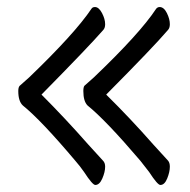

<svg xmlns="http://www.w3.org/2000/svg" viewBox="-20 -510 540 546"><path d="M251 16Q243 16 219 -21Q208 -37 194 -53Q97 -168 45 -210Q32 -222 32 -251Q32 -262 36 -266L63 -290Q193 -415 240 -485Q243 -490 250 -490Q261 -490 270 -473Q279 -456 279 -441Q279 -430 273 -424Q232 -377 98 -241Q165 -174 231 -99L273 -53Q279 -47 279 -36Q279 -21 271 -2.5Q263 16 251 16ZM436 16Q428 16 404 -21L379 -53Q281 -168 229 -210Q217 -222 217 -251Q217 -262 220 -266L247 -290Q378 -415 424 -485Q428 -490 434 -490Q446 -490 454.5 -473Q463 -456 463 -441Q463 -430 457 -424Q417 -377 282 -241Q350 -174 416 -99L458 -53Q463 -47 463 -36Q463 -21 455.5 -2.5Q448 16 436 16Z"/></svg>

Font: LXGW WenKai Mono TC
Style: Regular
Weight: 400
Designer: LXGW / Fontworks Inc.
Foundry: LXGW / Fontworks Inc.
Version: Version 1.330